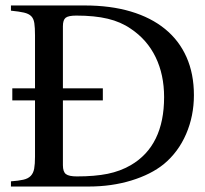

<svg xmlns="http://www.w3.org/2000/svg" viewBox="-20 -682 749 702"><path d="M290 -662Q384 -662 458 -640Q532 -618 583.5 -576Q635 -534 662 -473Q689 -412 689 -334Q689 -258 660.5 -192Q632 -126 579 -82Q532 -44 460 -22Q388 0 304 0H20V-19Q48 -21 65.5 -25Q83 -29 92.5 -39Q102 -49 105 -65.5Q108 -82 108 -109V-315H25V-359H108V-553Q108 -581 105.5 -597.5Q103 -614 94 -623Q85 -632 67.5 -636Q50 -640 20 -643V-662ZM210 -78Q210 -54 221 -45.5Q232 -37 261 -37Q327 -37 373.5 -46.5Q420 -56 458 -78Q580 -149 580 -327Q580 -409 549 -473Q518 -537 458 -577Q422 -602 374 -613.5Q326 -625 259 -625Q230 -625 220 -617Q210 -609 210 -586V-359H356V-315H210Z"/></svg>

Font: STIXGeneralUnicodeRegular
Style: Regular
Weight: 400
Designer: MicroPress Inc., with final additions and corrections provided by Coen Hoffman, Elsevier (retired)
Version: Version 1.1.0